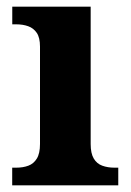

<svg xmlns="http://www.w3.org/2000/svg" viewBox="-20 -556 392 576"><path d="M16.6 0V-53H29Q49.3 -53 65.2 -59Q81.1 -64.9 90.5 -80.3Q100 -95.7 100 -124.1V-416.1Q100 -443.2 90.3 -457.4Q80.5 -471.7 64.6 -477.3Q48.7 -483 29 -483H16.8V-536H252V-123.9Q252 -95.8 261.3 -80.3Q270.5 -64.8 286.9 -58.9Q303.3 -53 323 -53H334.8V0Z"/></svg>

Font: Noto Serif Gurmukhi
Style: Regular
Weight: 400
Designer: Vaibhav Singh and the Monotype Design Team
Foundry: Monotype Imaging Inc.
Version: Version 2.003